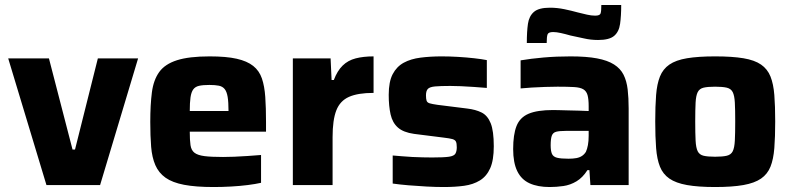

<svg xmlns="http://www.w3.org/2000/svg" viewBox="-20 -745 3186 773"><path d="M167 0 13 -510H177L272 -143H282L374 -510H536L383 0Z M840 8Q768 8 721 -1Q674 -10 646.5 -29.5Q619 -49 605.5 -80Q592 -111 588.5 -154Q585 -197 585 -254Q585 -323 591.5 -373Q598 -423 621 -455Q644 -487 692.5 -502.5Q741 -518 824 -518Q891 -518 933 -508.5Q975 -499 999.5 -479.5Q1024 -460 1034.5 -429Q1045 -398 1048 -354.5Q1051 -311 1051 -254V-215H744Q744 -181 747 -160.5Q750 -140 763 -130Q776 -120 803 -116.5Q830 -113 878 -113Q897 -113 923 -114Q949 -115 977.5 -117Q1006 -119 1031 -121V-9Q1009 -4 977.5 0Q946 4 910 6Q874 8 840 8ZM900 -282V-298Q900 -334 896.5 -355Q893 -376 884.5 -386.5Q876 -397 861 -400Q846 -403 823 -403Q797 -403 781.5 -399.5Q766 -396 758 -385Q750 -374 747 -353Q744 -332 744 -298H917Z M1159 0V-510H1311L1315 -423H1324Q1338 -460 1359.5 -481Q1381 -502 1412 -510Q1443 -518 1484 -518V-371Q1421 -371 1385 -355Q1349 -339 1334 -300.5Q1319 -262 1319 -193V0Z M1767 8Q1735 8 1697.5 6Q1660 4 1624.5 1Q1589 -2 1561 -6V-119Q1577 -118 1597.5 -116Q1618 -114 1640 -113Q1662 -112 1682.5 -111.5Q1703 -111 1720 -111Q1767 -111 1787.5 -114Q1808 -117 1813.5 -126.5Q1819 -136 1819 -152Q1819 -168 1815.5 -175Q1812 -182 1801.5 -185Q1791 -188 1766 -191L1647 -206Q1604 -212 1582 -231.5Q1560 -251 1552.5 -284.5Q1545 -318 1545 -363Q1545 -416 1561 -446.5Q1577 -477 1605.5 -492.5Q1634 -508 1673.5 -513Q1713 -518 1758 -518Q1790 -518 1824 -516Q1858 -514 1889 -510.5Q1920 -507 1940 -503V-391Q1915 -393 1887.5 -395Q1860 -397 1835 -398Q1810 -399 1793 -399Q1753 -399 1731.5 -397Q1710 -395 1702.5 -387Q1695 -379 1695 -361Q1695 -347 1697.5 -339.5Q1700 -332 1710 -329Q1720 -326 1741 -323L1861 -308Q1895 -304 1919 -292Q1943 -280 1955.5 -249Q1968 -218 1968 -156Q1968 -100 1953.5 -67.5Q1939 -35 1912 -18.5Q1885 -2 1848.5 3Q1812 8 1767 8Z M2193 8Q2145 8 2112 -7Q2079 -22 2062.5 -56Q2046 -90 2046 -145Q2046 -203 2059.5 -237.5Q2073 -272 2108 -287Q2143 -302 2207 -302Q2216 -302 2232.5 -301.5Q2249 -301 2270 -300.5Q2291 -300 2312 -299.5Q2333 -299 2350 -298V-317Q2350 -346 2345.5 -362Q2341 -378 2328.5 -385.5Q2316 -393 2291 -394.5Q2266 -396 2225 -396Q2202 -396 2174.5 -395Q2147 -394 2120.5 -392.5Q2094 -391 2076 -389V-502Q2117 -509 2168.5 -513.5Q2220 -518 2277 -518Q2341 -518 2383.5 -510Q2426 -502 2452 -485.5Q2478 -469 2490.5 -444Q2503 -419 2507 -385Q2511 -351 2511 -308V0H2357L2353 -60H2345Q2326 -30 2301 -15Q2276 0 2248 4Q2220 8 2193 8ZM2269 -106Q2287 -106 2300.5 -108.5Q2314 -111 2323.5 -117.5Q2333 -124 2339 -134Q2344 -145 2347 -161Q2350 -177 2350 -199V-218H2257Q2232 -218 2219 -214.5Q2206 -211 2201.5 -198.5Q2197 -186 2197 -160Q2197 -138 2202 -126Q2207 -114 2222.5 -110Q2238 -106 2269 -106ZM2101 -572Q2101 -618 2105.5 -649Q2110 -680 2129.5 -697Q2149 -714 2194 -714Q2223 -714 2252 -708Q2281 -702 2306 -695Q2326 -690 2343.5 -686Q2361 -682 2376 -682Q2395 -682 2398 -691Q2401 -700 2401 -725H2481Q2481 -681 2476.5 -649Q2472 -617 2452.5 -600.5Q2433 -584 2388 -584Q2358 -584 2330.5 -590.5Q2303 -597 2277 -602Q2256 -608 2238 -612Q2220 -616 2207 -616Q2188 -616 2184.5 -606.5Q2181 -597 2181 -572Z M2859 8Q2791 8 2746 0Q2701 -8 2675 -26Q2649 -44 2637 -74Q2625 -104 2621.5 -149Q2618 -194 2618 -256Q2618 -318 2621.5 -362.5Q2625 -407 2637 -437Q2649 -467 2675 -485Q2701 -503 2746 -510.5Q2791 -518 2859 -518Q2928 -518 2973 -510.5Q3018 -503 3044 -485Q3070 -467 3082 -437Q3094 -407 3097.5 -362.5Q3101 -318 3101 -256Q3101 -194 3097.5 -149Q3094 -104 3082 -74Q3070 -44 3044 -26Q3018 -8 2973 0Q2928 8 2859 8ZM2859 -114Q2889 -114 2906 -118Q2923 -122 2930 -136Q2937 -150 2938.5 -179Q2940 -208 2940 -256Q2940 -304 2938.5 -332Q2937 -360 2930 -374Q2923 -388 2906 -392Q2889 -396 2859 -396Q2829 -396 2812.5 -392Q2796 -388 2789 -374Q2782 -360 2780.5 -332Q2779 -304 2779 -256Q2779 -208 2780.5 -179Q2782 -150 2789 -136Q2796 -122 2812.5 -118Q2829 -114 2859 -114Z"/></svg>

Font: Saira Thin
Style: Bold
Weight: 700
Version: Version 1.101